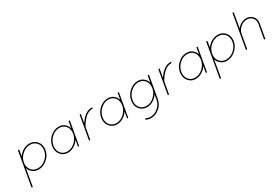

<svg xmlns="http://www.w3.org/2000/svg" viewBox="89 -1949 4963 3416"><g transform="rotate(-30 2570.5 -241.5)"><path d="M239 -474 218 -359Q258 -418 319.5 -453.5Q381 -489 448 -489Q535 -489 591 -431Q646 -373 646 -289Q646 -275 642 -245Q624 -145 543.5 -75Q463 -5 366 -4Q281 -4 224 -63Q193 -94 179 -139L119 204Q117 215 106 215Q105 215 104 214Q92 212 94 200L173 -249V-250L213 -479Q215 -491 228 -489Q241 -487 239 -474ZM447 -463Q360 -463 286.5 -399Q213 -335 198 -245Q194 -228 194 -206Q195 -130 243 -80Q291 -30 366 -30Q453 -29 527 -93.5Q601 -158 617 -249Q620 -270 620 -289Q620 -365 572 -414Q524 -463 448 -463Z M967 -2Q882 -2 829 -61Q775 -117 775 -202Q775 -227 779 -248Q797 -348 875.5 -418Q954 -488 1049 -488Q1133 -490 1188 -430Q1218 -399 1231 -354L1254 -478Q1256 -491 1268 -488Q1280 -486 1278 -474L1237 -243L1197 -13Q1195 -3 1185 -3H1183Q1170 -5 1173 -17L1193 -133Q1154 -74 1093.5 -38.5Q1033 -3 967 -2ZM804 -243Q800 -224 800 -202Q801 -126 847 -77Q893 -28 967 -28Q1052 -27 1124.5 -92Q1197 -157 1213 -248Q1216 -269 1216 -289Q1216 -365 1169.5 -414Q1123 -463 1049 -463H1048Q964 -463 892 -398.5Q820 -334 804 -243Z M1495 -489Q1507 -486 1505 -474L1477 -315Q1496 -343 1516 -368Q1616 -489 1731 -489Q1744 -489 1744 -476Q1744 -464 1731 -464Q1688 -464 1646.5 -444.5Q1605 -425 1573 -392.5Q1541 -360 1519.5 -332Q1498 -304 1481 -274L1464 -240L1423 -9Q1421 1 1411 1H1408Q1396 -1 1398 -13L1480 -478Q1482 -491 1495 -489Z M1975 -2Q1890 -2 1837 -61Q1783 -117 1783 -202Q1783 -227 1787 -248Q1805 -348 1883.5 -418Q1962 -488 2057 -488Q2141 -490 2196 -430Q2226 -399 2239 -354L2262 -478Q2264 -491 2276 -488Q2288 -486 2286 -474L2245 -243L2205 -13Q2203 -3 2193 -3H2191Q2178 -5 2181 -17L2201 -133Q2162 -74 2101.5 -38.5Q2041 -3 1975 -2ZM1812 -243Q1808 -224 1808 -202Q1809 -126 1855 -77Q1901 -28 1975 -28Q2060 -27 2132.5 -92Q2205 -157 2221 -248Q2224 -269 2224 -289Q2224 -365 2177.5 -414Q2131 -463 2057 -463H2056Q1972 -463 1900 -398.5Q1828 -334 1812 -243Z M2824 -25Q2807 70 2728.5 137Q2650 204 2555 204Q2501 204 2458 180Q2446 174 2453 163Q2458 152 2470 158Q2510 179 2555 179Q2641 179 2712.5 118Q2784 57 2799 -29L2817 -131Q2777 -71 2717 -35.5Q2657 0 2591 0Q2510 1 2452 -57Q2397 -116 2398 -200Q2398 -225 2402 -246Q2420 -346 2498.5 -417Q2577 -488 2673 -489Q2758 -489 2812 -430Q2843 -398 2857 -354L2879 -478Q2880 -483 2884.5 -486Q2889 -489 2894 -488Q2906 -486 2904 -474L2863 -242V-241ZM2591 -25Q2676 -24 2748.5 -89Q2821 -154 2838 -246Q2841 -267 2841 -287Q2841 -363 2794 -413Q2747 -463 2673 -463H2672Q2587 -463 2515 -398Q2443 -333 2427 -241Q2423 -222 2423 -200Q2423 -124 2470 -74.5Q2517 -25 2591 -25Z M3113 -489Q3125 -486 3123 -474L3095 -315Q3114 -343 3134 -368Q3234 -489 3349 -489Q3362 -489 3362 -476Q3362 -464 3349 -464Q3306 -464 3264.5 -444.5Q3223 -425 3191 -392.5Q3159 -360 3137.5 -332Q3116 -304 3099 -274L3082 -240L3041 -9Q3039 1 3029 1H3026Q3014 -1 3016 -13L3098 -478Q3100 -491 3113 -489Z M3593 -2Q3508 -2 3455 -61Q3401 -117 3401 -202Q3401 -227 3405 -248Q3423 -348 3501.5 -418Q3580 -488 3675 -488Q3759 -490 3814 -430Q3844 -399 3857 -354L3880 -478Q3882 -491 3894 -488Q3906 -486 3904 -474L3863 -243L3823 -13Q3821 -3 3811 -3H3809Q3796 -5 3799 -17L3819 -133Q3780 -74 3719.5 -38.5Q3659 -3 3593 -2ZM3430 -243Q3426 -224 3426 -202Q3427 -126 3473 -77Q3519 -28 3593 -28Q3678 -27 3750.5 -92Q3823 -157 3839 -248Q3842 -269 3842 -289Q3842 -365 3795.5 -414Q3749 -463 3675 -463H3674Q3590 -463 3518 -398.5Q3446 -334 3430 -243Z M4107 -474 4086 -359Q4126 -418 4187.5 -453.5Q4249 -489 4316 -489Q4403 -489 4459 -431Q4514 -373 4514 -289Q4514 -275 4510 -245Q4492 -145 4411.5 -75Q4331 -5 4234 -4Q4149 -4 4092 -63Q4061 -94 4047 -139L3987 204Q3985 215 3974 215Q3973 215 3972 214Q3960 212 3962 200L4041 -249V-250L4081 -479Q4083 -491 4096 -489Q4109 -487 4107 -474ZM4315 -463Q4228 -463 4154.5 -399Q4081 -335 4066 -245Q4062 -228 4062 -206Q4063 -130 4111 -80Q4159 -30 4234 -30Q4321 -29 4395 -93.5Q4469 -158 4485 -249Q4488 -270 4488 -289Q4488 -365 4440 -414Q4392 -463 4316 -463Z M4622 -13 4672 -294 4741 -688Q4743 -700 4756 -698Q4768 -696 4766 -683L4715 -391Q4749 -436 4799 -463Q4849 -490 4903 -490Q4977 -490 5025 -442Q5072 -397 5072 -324Q5072 -307 5069 -289L5019 -9Q5017 2 5007 2H5004Q4992 0 4994 -13L5044 -294Q5047 -309 5047 -324Q5046 -385 5006 -424.5Q4966 -464 4903 -465Q4831 -465 4770 -413Q4709 -361 4697 -289L4647 -9V-7Q4646 -6 4646 -6Q4646 -4 4645 -4Q4645 -3 4644 -3Q4644 -1 4642 -1L4641 0Q4640 1 4638 1Q4637 2 4636 2H4635H4632Q4620 0 4622 -13Z"/></g></svg>

Font: Quicksand
Style: Light Italic
Weight: 300
Italic angle: -12°
Designer: Andrew Paglinawan
Foundry: Andrew Paglinawan
Version: 1.002